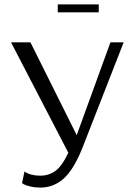

<svg xmlns="http://www.w3.org/2000/svg" viewBox="-20 -842 609 871"><path d="M242 -786V-822H428V-786ZM163 9Q139 9 118 4Q97 -1 88 -6L80 -11L91 -64Q118 -45 163 -45Q201 -45 231 -66.5Q261 -88 290 -149L30 -650H118L328 -229L481 -650H541L355 -174Q315 -73 269 -32Q223 9 163 9Z"/></svg>

Font: Arsenal
Style: Regular
Weight: 400
Designer: Andrij Shevchenko
Foundry: Stairsfor
Version: Version 2.001;PS 002.001;hotconv 1.0.88;makeotf.lib2.5.64775